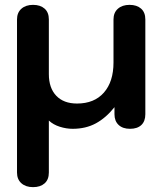

<svg xmlns="http://www.w3.org/2000/svg" viewBox="-20 -520 668 790"><path d="M50 190V-440Q50 -468 68 -484Q86 -500 116 -500Q146 -500 163.5 -484.5Q181 -469 181 -440V-215Q181 -158 211.5 -126Q242 -94 297 -94Q368 -94 407.5 -139Q447 -184 447 -263V-440Q447 -468 465 -484Q483 -500 513 -500Q543 -500 560.5 -484.5Q578 -469 578 -440V-50Q578 -21 561.5 -5.5Q545 10 515 10Q485 10 468 -6Q451 -22 451 -50V-79Q416 -35 374.5 -12.5Q333 10 279 10Q253 10 226 1.5Q199 -7 181 -24V190Q181 219 163.5 234.5Q146 250 116 250Q86 250 68 234Q50 218 50 190Z"/></svg>

Font: Kodchasan
Style: Bold
Weight: 700
Designer: Katatrad Aksorn Co.,Ltd.
Foundry: Cadson Demak Co.,Ltd.
Version: Version 1.000; ttfautohint (v1.6)